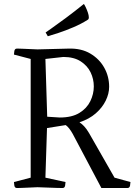

<svg xmlns="http://www.w3.org/2000/svg" viewBox="-20 -944 675 964"><path d="M65 0Q54 0 52 -12.5Q50 -25 50 -30L134 -52V-648L50 -670Q50 -675 52 -687.5Q54 -700 65 -700Q65 -700 71 -700Q77 -700 99 -699Q121 -698 168 -696L324 -700Q388 -702 433.5 -675Q479 -648 503.5 -604Q528 -560 528 -508Q528 -474 511 -439Q494 -404 461 -375Q428 -346 379 -330Q390 -323 402 -310.5Q414 -298 427 -276L555 -52L635 -30Q635 -25 633 -12.5Q631 0 620 0H489L345 -272Q327 -304 310 -316L216 -301L208 -52L309 -30Q309 -25 307 -12.5Q305 0 294 0Q294 0 266 -0.5Q238 -1 168 -4Q121 -2 99 -1Q77 0 71 0Q65 0 65 0ZM280 -354Q341 -354 378.5 -377Q416 -400 433.5 -436Q451 -472 451 -510Q451 -547 435 -580.5Q419 -614 385 -636Q351 -658 298 -658L208 -648L217 -358ZM220 -762 209 -781Q209 -781 237 -800.5Q265 -820 309.5 -853Q354 -886 401 -924Q404 -921 410 -908.5Q416 -896 421 -881.5Q426 -867 426 -857Q426 -848 421 -845Q388 -824 348 -807Q308 -790 273 -778.5Q238 -767 220 -762Z"/></svg>

Font: Mate
Style: Regular
Weight: 400
Designer: Eduardo Rodriguez Tunni
Foundry: Eduardo Rodriguez Tunni
Version: Version 1.003; ttfautohint (v1.8.4.7-5d5b);gftools[0.9.24]